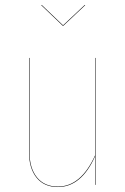

<svg xmlns="http://www.w3.org/2000/svg" viewBox="-20 -753 511 782"><path d="M325.2 -732.9 327.1 -731.9 237.8 -647.9H235.8L147.9 -731.9L149.9 -732.9L236.8 -649.9ZM369.1 -517.1V0H367.2V-116.2Q311 8.8 215.8 8.8Q159.7 8.8 128.9 -29.3Q98.1 -67.4 98.1 -133.8V-517.1H100.1V-133.8Q100.1 -68.4 130.4 -30.8Q160.6 6.8 215.8 6.8Q309.6 6.8 367.2 -120.1V-517.1Z"/></svg>

Font: Fira Sans Compressed Two
Style: Regular
Weight: 100
Width: 1
Designer: Carrois Corporate & Edenspiekermann AG
Foundry: Carrois Corporate GbR & Edenspiekermann AG
Version: Version 4.203;PS 004.203;hotconv 1.0.88;makeotf.lib2.5.64775